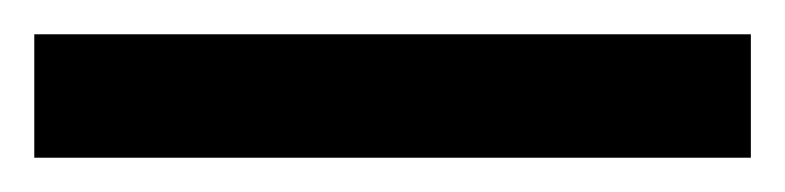

<svg xmlns="http://www.w3.org/2000/svg" viewBox="-22 19 458 112"><path d="M-2 111H416V39H-2Z"/></svg>

Font: Noto Sans Tamil UI Black
Style: Regular
Weight: 900
Designer: Jelle Bosma - Monotype Design Team
Foundry: Monotype Imaging Inc.
Version: Version 2.004